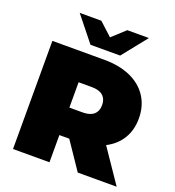

<svg xmlns="http://www.w3.org/2000/svg" viewBox="-160 -1042 1065 1168"><g transform="rotate(20 372.5 -458.5)"><path d="M357 -176 476 0H728L581 -216C623.7 -238 656.3 -267.7 679 -305C701.7 -342.3 713 -386 713 -436C713 -489.3 700 -536 674 -576C648 -616 611 -646.7 563 -668C515 -689.3 458.7 -700 394 -700H57V0H293V-176ZM451 -496.5C467 -482.2 475 -462 475 -436C475 -410 467 -389.8 451 -375.5C435 -361.2 411 -354 379 -354H293V-518H379C411 -518 435 -510.8 451 -496.5ZM603 -917H463L379 -840L295 -917H155L283 -757H475Z"/></g></svg>

Font: Montserrat Custom Black
Style: Regular
Weight: 900
Designer: Julieta Ulanovsky
Foundry: Julieta Ulanovsky
Version: Version 7.200